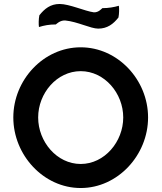

<svg xmlns="http://www.w3.org/2000/svg" viewBox="-20 -943 816 966"><path d="M495 -902C491 -899 476 -880 453 -881H452C407 -887 329 -923 280 -923C234 -923 204 -899 178 -866C174 -846 174 -820 176 -807C202 -815 227 -820 261 -820C265 -823 282 -841 307 -840H308C370 -834 436 -799 474 -799C520 -799 550 -822 576 -855C580 -875 580 -901 578 -914C554 -907 526 -902 495 -902ZM172 -352C172 -474 266 -585 386 -585C506 -585 600 -474 600 -352C600 -230 506 -118 386 -118C266 -118 172 -230 172 -352ZM47 -352C47 -163 199 3 386 3C573 3 725 -163 725 -352C725 -541 573 -705 386 -705C199 -705 47 -541 47 -352Z"/></svg>

Font: Bluebird
Style: Li
Weight: 300
Designer: Jasper
Foundry: Cannot Into Space Fonts
Version: Version 0.98